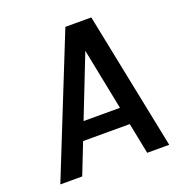

<svg xmlns="http://www.w3.org/2000/svg" viewBox="-119 -744 789 845"><g transform="rotate(-20 275.5 -322.0)"><path d="M21 0 279 -644H400.5L531 0H428L399 -145H180.5L123.5 0ZM212.5 -227H383L325.5 -515Z"/></g></svg>

Font: Karla SemiBold
Style: Italic
Weight: 600
Italic angle: -8°
Designer: Jonathan Pinhorn
Version: Version 2.004;gftools[0.9.33]